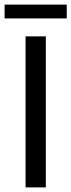

<svg xmlns="http://www.w3.org/2000/svg" viewBox="-22 -814 310 834"><path d="M89 0V-656H177V0ZM-2 -734V-794H268V-734Z"/></svg>

Font: Assistant Medium
Style: Regular
Weight: 500
Designer: Hebrew By Ben Nathan, Latin by Paul Hunt
Version: Version 3.000